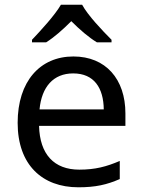

<svg xmlns="http://www.w3.org/2000/svg" viewBox="-20 -786 604 816"><path d="M329 -766H239C213 -721 153 -656 116 -617V-606H176C211 -628 247 -660 283 -696C319 -660 357 -627 392 -606H454V-617C416 -655 353 -721 329 -766ZM292 -546C150 -546 55 -440 55 -264C55 -85 160 10 313 10C386 10 434 -1 489 -25V-102C433 -78 385 -65 317 -65C210 -65 149 -130 146 -251H513V-304C513 -450 429 -546 292 -546ZM291 -474C380 -474 420 -412 421 -321H148C157 -417 207 -474 291 -474Z"/></svg>

Font: Noto Sans Cypriot
Style: Regular
Weight: 400
Designer: Monotype Design Team
Foundry: Monotype Imaging Inc.
Version: Version 2.002